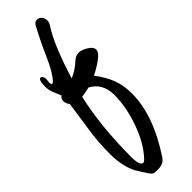

<svg xmlns="http://www.w3.org/2000/svg" viewBox="-361 -712 1098 1098"><g transform="rotate(-45 188.5 -163.0)"><path d="M56 -435 53 -406Q53 -390 62 -390Q66 -390 71 -395Q106 -430 146 -521Q186 -612 227 -688Q238 -711 257 -711Q276 -711 286.5 -697Q297 -683 297 -665.5Q297 -648 287 -635Q226 -543 161 -333Q204 -349 252 -393Q271 -409 293.5 -409Q316 -409 346.5 -390.5Q377 -372 377 -349.5Q377 -327 337.5 -299Q298 -271 262 -254Q305 -197 324.5 -145Q344 -93 344 -27Q344 147 208 353Q194 373 176.5 379Q159 385 135.5 385Q112 385 103.5 379Q95 373 87.5 361Q80 349 65.5 327Q51 305 44 292Q10 225 10 128Q10 46 20 -32Q34 -130 50 -237Q35 -255 35 -274.5Q35 -294 51 -305Q27 -359 23.5 -375.5Q20 -392 20 -408Q20 -462 39 -462Q46 -462 51 -452.5Q56 -443 56 -435ZM192 -228Q160 -220 129 -216Q84 -20 84 224Q84 298 109 298Q118 298 130 284Q190 220 228.5 112Q267 4 267 -92.5Q267 -189 192 -228Z"/></g></svg>

Font: Devonshire
Style: Regular
Weight: 400
Designer: Astigmatic (AOETI)
Foundry: Astigmatic (AOETI)
Version: Version 1.001